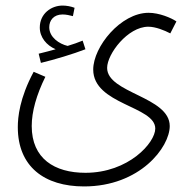

<svg xmlns="http://www.w3.org/2000/svg" viewBox="-20 -440 677 690"><path d="M127 -214C177 -226 243 -246 287 -263L277 -294C260 -287 243 -281 223 -275C193 -282 157 -306 157 -342C157 -367 173 -388 205 -388C218 -388 230 -385 242 -382L248 -412C235 -417 219 -420 205 -420C164 -420 123 -391 123 -341C123 -306 147 -277 180 -263C162 -258 144 -253 119 -247ZM44 17C44 159 140 230 282 230C483 230 590 89 590 13C590 -93 365 -105 365 -196C365 -246 439 -344 513 -344C539 -344 571 -331 592 -320L614 -363C595 -376 552 -394 514 -394C414 -394 315 -272 315 -190C315 -64 538 -59 538 22C538 73 442 181 287 181C176 181 94 130 94 13C94 -39 111 -99 143 -164L101 -182C50 -87 44 -18 44 17Z"/></svg>

Font: Noto Sans Arabic ExtCond Light
Style: Regular
Weight: 300
Width: 2
Designer: Monotype Design Team, Nadine Chahine, Nizar Qandah and Khaled Hosny
Foundry: Monotype Imaging Inc.
Version: Version 2.012